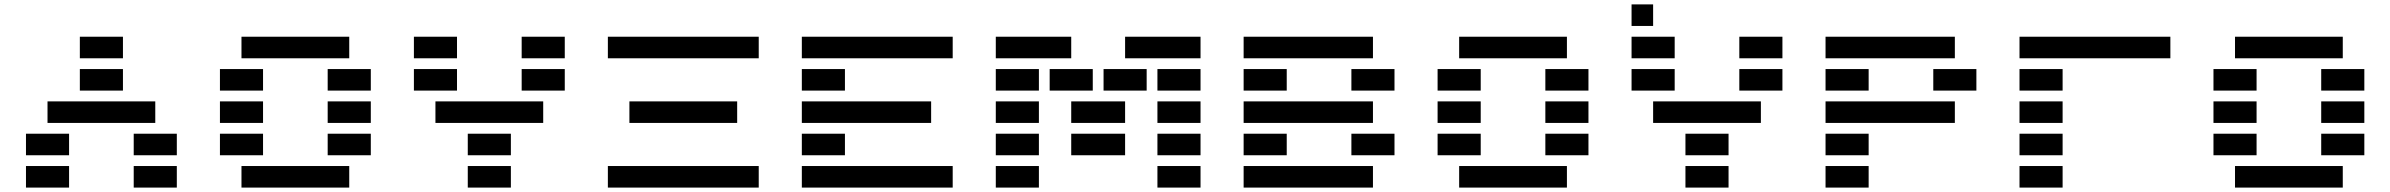

<svg xmlns="http://www.w3.org/2000/svg" viewBox="-20 -850 10831 870"><path d="M341.8 -585.9V-683.6H537.1V-585.9ZM341.8 -439.5V-537.1H537.1V-439.5ZM683.6 -390.6V-293H195.3V-390.6ZM97.7 -146.5V-244.1H293V-146.5ZM97.7 0V-97.7H293V0ZM585.9 -146.5V-244.1H781.2V-146.5ZM585.9 0V-97.7H781.2V0Z M1074.2 0V-97.7H1562.5V0ZM1562.5 -683.6V-585.9H1074.2V-683.6ZM976.6 -439.5V-537.1H1171.9V-439.5ZM1464.8 -439.5V-537.1H1660.2V-439.5ZM976.6 -293V-390.6H1171.9V-293ZM1464.8 -293V-390.6H1660.2V-293ZM976.6 -146.5V-244.1H1171.9V-146.5ZM1464.8 -146.5V-244.1H1660.2V-146.5Z M1855.5 -585.9V-683.6H2050.8V-585.9ZM2343.8 -585.9V-683.6H2539.1V-585.9ZM1855.5 -439.5V-537.1H2050.8V-439.5ZM2343.8 -439.5V-537.1H2539.1V-439.5ZM1953.1 -293V-390.6H2441.4V-293ZM2099.6 -146.5V-244.1H2294.9V-146.5ZM2099.6 0V-97.7H2294.9V0Z M3418 -97.7V0H2734.4V-97.7ZM2734.4 -585.9V-683.6H3418V-585.9ZM2832 -293V-390.6H3320.3V-293Z M4296.9 -97.7V0H3613.3V-97.7ZM3613.3 -585.9V-683.6H4296.9V-585.9ZM3613.3 -439.5V-537.1H3808.6V-439.5ZM3613.3 -293V-390.6H4199.2V-293ZM3613.3 -146.5V-244.1H3808.6V-146.5Z M5224.6 0V-97.7H5419.9V0ZM5224.6 -146.5V-244.1H5419.9V-146.5ZM5224.6 -293V-390.6H5419.9V-293ZM5224.6 -439.5V-537.1H5419.9V-439.5ZM4492.2 0V-97.7H4687.5V0ZM4492.2 -146.5V-244.1H4687.5V-146.5ZM4834 -146.5V-244.1H5078.1V-146.5ZM4492.2 -293V-390.6H4687.5V-293ZM4834 -293V-390.6H5078.1V-293ZM4980.5 -439.5V-537.1H5175.8V-439.5ZM4736.3 -439.5V-537.1H4931.6V-439.5ZM4492.2 -439.5V-537.1H4687.5V-439.5ZM5419.9 -683.6V-585.9H5078.1V-683.6ZM4834 -683.6V-585.9H4492.2V-683.6Z M5615.2 0V-97.7H6201.2V0ZM6201.2 -683.6V-585.9H5615.2V-683.6ZM5615.2 -439.5V-537.1H5810.5V-439.5ZM6103.5 -439.5V-537.1H6298.8V-439.5ZM5615.2 -293V-390.6H6201.2V-293ZM5615.2 -146.5V-244.1H5810.5V-146.5ZM6103.5 -146.5V-244.1H6298.8V-146.5Z M6591.8 0V-97.7H7080.1V0ZM7080.1 -683.6V-585.9H6591.8V-683.6ZM6494.1 -439.5V-537.1H6689.5V-439.5ZM6982.4 -439.5V-537.1H7177.7V-439.5ZM6494.1 -293V-390.6H6689.5V-293ZM6982.4 -293V-390.6H7177.7V-293ZM6494.1 -146.5V-244.1H6689.5V-146.5ZM6982.4 -146.5V-244.1H7177.7V-146.5Z M7373 -585.9V-683.6H7568.4V-585.9ZM7861.3 -585.9V-683.6H8056.6V-585.9ZM7373 -439.5V-537.1H7568.4V-439.5ZM7861.3 -439.5V-537.1H8056.6V-439.5ZM7470.7 -293V-390.6H7959V-293ZM7617.2 -146.5V-244.1H7812.5V-146.5ZM7617.2 0V-97.7H7812.5V0ZM7470.7 -732.4H7373V-830.1H7470.7Z M8252 0V-97.7H8447.3V0ZM8837.9 -683.6V-585.9H8252V-683.6ZM8252 -439.5V-537.1H8447.3V-439.5ZM8740.2 -439.5V-537.1H8935.5V-439.5ZM8252 -293V-390.6H8837.9V-293ZM8252 -146.5V-244.1H8447.3V-146.5Z M9130.9 0V-97.7H9326.2V0ZM9130.9 -585.9V-683.6H9814.5V-585.9ZM9130.9 -439.5V-537.1H9326.2V-439.5ZM9130.9 -293V-390.6H9326.2V-293ZM9130.9 -146.5V-244.1H9326.2V-146.5Z M10107.4 0V-97.7H10595.7V0ZM10595.7 -683.6V-585.9H10107.4V-683.6ZM10009.8 -439.5V-537.1H10205.1V-439.5ZM10498 -439.5V-537.1H10693.4V-439.5ZM10009.8 -293V-390.6H10205.1V-293ZM10498 -293V-390.6H10693.4V-293ZM10009.8 -146.5V-244.1H10205.1V-146.5ZM10498 -146.5V-244.1H10693.4V-146.5Z"/></svg>

Font: Trigram
Style: Regular
Weight: 400
Designer: GGBotNet
Foundry: GGBotNet
Version: 1.05